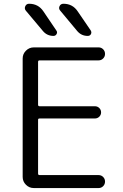

<svg xmlns="http://www.w3.org/2000/svg" viewBox="-20 -999 640 997"><path d="M257.8 -812.5Q223.6 -812.5 202.1 -838.9L114.3 -943.4Q105.5 -954.1 111.3 -966.8Q117.2 -979.5 130.9 -979.5Q178.7 -979.5 205.1 -940.4L272.5 -840.8Q279.3 -832 273.9 -822.3Q268.6 -812.5 257.8 -812.5ZM435.5 -812.5Q402.3 -812.5 380.9 -837.9L293 -943.4Q283.2 -954.1 289.1 -966.8Q294.9 -979.5 309.6 -979.5Q357.4 -979.5 383.8 -939.5L451.2 -840.8Q457 -831.1 452.1 -821.8Q447.3 -812.5 435.5 -812.5ZM185.5 -685.5Q177.7 -685.5 177.7 -677.7V-455.1Q177.7 -447.3 185.5 -447.3H472.7Q486.3 -447.3 495.6 -438Q504.9 -428.7 504.9 -415.5Q504.9 -402.3 495.6 -393.1Q486.3 -383.8 472.7 -383.8H185.5Q177.7 -383.8 177.7 -377V-97.7Q177.7 -89.8 185.5 -89.8H492.2Q505.9 -89.8 515.6 -80.1Q525.4 -70.3 525.4 -56.2Q525.4 -42 515.6 -32.2Q505.9 -22.5 492.2 -22.5H155.3Q131.8 -22.5 114.7 -39.6Q97.7 -56.6 97.7 -80.1V-695.3Q97.7 -718.8 114.7 -735.8Q131.8 -752.9 155.3 -752.9H492.2Q505.9 -752.9 515.6 -743.2Q525.4 -733.4 525.4 -719.2Q525.4 -705.1 515.6 -695.3Q505.9 -685.5 492.2 -685.5Z"/></svg>

Font: Gen Jyuu Gothic Normal
Style: Regular
Weight: 300
Designer: [Source Han Sans]
Ryoko NISHIZUKA  (kana & ideographs); Paul D. Hunt (Latin, Greek & Cyrillic); Wenlong ZHANG  (bopomofo
Version: Version 1.002.20150607